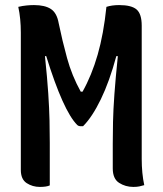

<svg xmlns="http://www.w3.org/2000/svg" viewBox="-20 -727 640 756"><path d="M176 3Q163 9 137 9Q108 9 85 -6Q62 -21 62 -58V-599Q62 -626 59.5 -651.5Q57 -677 52 -700Q69 -704 84.5 -705.5Q100 -707 114 -707Q157 -707 180.5 -691.5Q204 -676 211 -636Q225 -568 244 -498.5Q263 -429 298 -366H305Q341 -430 364.5 -511.5Q388 -593 399 -700Q421 -707 449 -707Q498 -707 518 -689.5Q538 -672 538 -626V-101Q538 -73 540.5 -47Q543 -21 548 2Q538 5 528.5 7Q519 9 505 9Q474 9 449 -7Q424 -23 424 -64V-161Q424 -201 425 -247.5Q426 -294 430.5 -356.5Q435 -419 444 -506H438Q411 -406 377 -336Q343 -266 307 -230H298Q289 -230 284 -235Q229 -290 162 -506H157Q166 -420 170 -359.5Q174 -299 175 -253Q176 -207 176 -164Z"/></svg>

Font: Recursive Mn Csl St SmB
Style: Regular
Weight: 600
Monospace: yes
Version: Version 1.079;hotconv 1.0.112;makeotfexe 2.5.65598; ttfautoh